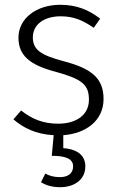

<svg xmlns="http://www.w3.org/2000/svg" viewBox="-20 -554 498 801"><path d="M412 -141C412 -230 359 -269 244 -299C151 -324 117 -346 117 -398C117 -452 164 -486 233 -486C286 -486 325 -470 371 -438L398 -476C349 -514 298 -534 231 -534C132 -534 57 -477 57 -397C57 -324 102 -283 214 -254C322 -224 351 -201 351 -138C351 -74 298 -38 223 -38C158 -38 113 -58 68 -93L36 -56C77 -21 129 6 204 10L196 96C259 96 285 111 285 140C285 172 260 185 230 185C204 185 185 179 169 170L151 206C169 218 196 227 231 227C288 227 336 197 336 140C336 99 309 69 244 64V10C339 3 412 -51 412 -141Z"/></svg>

Font: FiraGO Light
Style: Regular
Weight: 300
Designer: bBox Type
Foundry: bBox Type GmbH
Version: Version 1.001;PS 001.001;hotconv 1.0.88;makeotf.lib2.5.64775